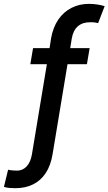

<svg xmlns="http://www.w3.org/2000/svg" viewBox="-81 -780 567 1004"><path d="M387.7 -528.3 373.5 -444.3H272L193.8 27.3Q184.1 85.4 158.2 124.8Q132.3 164.1 92 184.1Q51.8 204.1 -0.5 204.1Q-16.6 204.1 -30.8 202.9Q-44.9 201.7 -60.5 197.3L-38.6 107.4Q-30.8 109.9 -15.1 111.1Q0.5 112.3 7.8 112.3Q38.1 112.3 58.6 89.8Q79.1 67.4 85.9 27.3L164.1 -444.3H77.6L91.8 -528.3H178.2L186 -579.1Q196.3 -637.7 224.1 -678Q252 -718.3 293.2 -739Q334.5 -759.8 384.3 -759.8Q405.8 -759.8 428.7 -756.3Q451.7 -752.9 466.3 -747.6L432.1 -659.2Q424.8 -661.1 414.8 -662.6Q404.8 -664.1 390.6 -663.6Q351.1 -664.1 326.4 -642.8Q301.8 -621.6 294.4 -579.1L286.1 -528.3Z"/></svg>

Font: Inter 20pt Medium
Style: Italic
Weight: 500
Italic angle: -9.3988°
Version: Version 4.001;git-66647c0bb